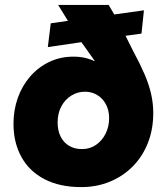

<svg xmlns="http://www.w3.org/2000/svg" viewBox="-20 -750 676 783"><path d="M311 13Q224 13 162 -19Q100 -51 67.5 -109.5Q35 -168 35 -245Q35 -301 52.5 -350.5Q70 -400 103 -438Q136 -476 181 -497.5Q226 -519 279 -519Q308 -519 331 -513Q354 -507 364 -501L366 -502L312 -578L175 -558L187 -655L257 -665L217 -730H423L446 -691L567 -708L557 -613L492 -604L525 -538Q551 -490 569 -448.5Q587 -407 596 -368Q605 -329 605 -289Q605 -223 583.5 -168Q562 -113 522.5 -72.5Q483 -32 429 -9.5Q375 13 311 13ZM314 -142Q347 -142 372 -159.5Q397 -177 411 -205.5Q425 -234 425 -268Q425 -300 412 -324.5Q399 -349 376.5 -362.5Q354 -376 327 -376Q296 -376 270.5 -360Q245 -344 230 -316Q215 -288 215 -250Q215 -218 227 -193.5Q239 -169 261.5 -155.5Q284 -142 314 -142Z"/></svg>

Font: MuseoModerno Thin ExtraBold
Style: Italic
Weight: 800
Italic angle: -9°
Version: Version 1.003